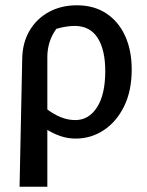

<svg xmlns="http://www.w3.org/2000/svg" viewBox="-20 -514 556 726"><path d="M54 192 64 -292Q65 -352 91.5 -397.5Q118 -443 164.5 -468.5Q211 -494 271 -494Q335 -494 381.5 -463.5Q428 -433 453 -378.5Q478 -324 478 -251Q478 -170 449 -111.5Q420 -53 372 -21.5Q324 10 266 10Q236 10 208.5 0.5Q181 -9 159 -23V192ZM159 -298V-100Q183 -82 209.5 -71Q236 -60 265 -60Q316 -60 347 -108.5Q378 -157 378 -245Q378 -326 349 -371Q320 -416 262 -416Q232 -416 193 -405Q159 -358 159 -298Z"/></svg>

Font: Piazzolla Medium
Style: Regular
Weight: 500
Designer: Juan Pablo del Peral
Foundry: Huerta Tipografica
Version: Version 1.330